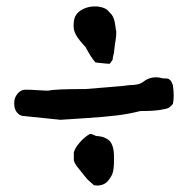

<svg xmlns="http://www.w3.org/2000/svg" viewBox="-20 -602 590 593"><path d="M167 -232 50 -244Q40 -245 31.5 -256Q23 -267 24 -286Q24 -300 34 -312.5Q44 -325 59 -325Q76 -325 96.5 -323.5Q117 -322 129 -322Q149 -327 244 -327Q246 -327 312 -332.5Q378 -338 379 -339Q409 -339 422 -349Q448 -370 483 -360Q491 -360 496 -359.5Q501 -359 504 -356Q507 -353 508 -352Q509 -351 511 -346Q513 -341 514 -339Q519 -304 514 -281Q506 -272 501 -269Q496 -266 474.5 -262.5Q453 -259 413 -259Q378 -250 341 -245.5Q304 -241 243.5 -237Q183 -233 167 -232ZM280 -29 270 -30 249 -49Q243 -57 232.5 -69.5Q222 -82 216.5 -89.5Q211 -97 208 -106V-131Q211 -144 225.5 -161Q240 -178 257 -188H263Q264 -188 270 -185Q276 -182 278 -182Q279 -182 287 -181Q295 -180 301.5 -177.5Q308 -175 315.5 -169.5Q323 -164 327.5 -151Q332 -138 332 -119V-100Q332 -87 329.5 -73.5Q327 -60 314.5 -44.5Q302 -29 280 -29ZM319 -405Q312 -405 294 -407L275 -409Q262 -423 244 -457Q223 -479 214 -495.5Q205 -512 208 -534Q210 -559 232 -571.5Q254 -584 282 -582Q309 -578 317 -565L324 -558Q329 -552 332 -542.5Q335 -533 336.5 -520.5Q338 -508 339 -506V-498Q339 -496 338.5 -489.5Q338 -483 337 -477Q336 -471 335 -466L332 -439L329 -427L328 -418Z"/></svg>

Font: Excalifont
Style: Regular
Weight: 400
Designer: Your Own Font Foundry (Virgil); Ján Filípek / DizajnDesign (Excalifont, modifications)
Foundry: Your Own Font Foundry (Virgil); Ján Filípek / DizajnDesign (Excalifont, modifications)
Version: Version 1.000;Glyphs 3.2 (3227)